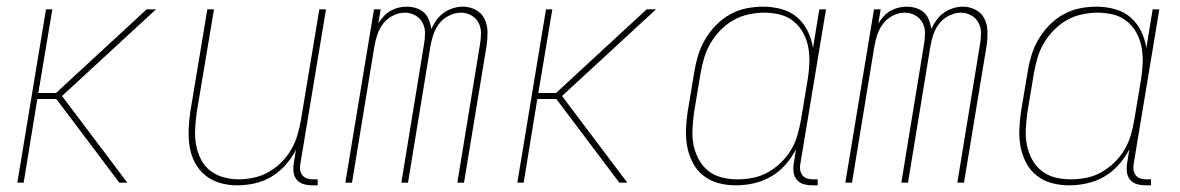

<svg xmlns="http://www.w3.org/2000/svg" viewBox="-20 -548 3540 576"><path d="M338 0 149 -251H92L51 0H32L118 -520H137L95 -269H148L420 -520H448L166 -260L362 0Z M692 8Q665 8 640.5 1Q616 -6 596.5 -21.5Q577 -37 565 -59.5Q553 -82 549 -107.5Q545 -133 546 -159.5Q547 -186 551 -213L602 -520H622L570 -210Q567 -186 565.5 -162Q564 -138 568 -115Q572 -92 582 -71.5Q592 -51 609.5 -37Q627 -23 649.5 -16.5Q672 -10 696 -10Q718 -10 741.5 -15Q765 -20 786 -32Q807 -44 824.5 -61.5Q842 -79 854 -100Q866 -121 872.5 -143.5Q879 -166 883 -189L938 -520H958L881 -56Q879 -47 880.5 -38Q882 -29 887.5 -22Q893 -15 901.5 -12.5Q910 -10 919 -10H933V8H916Q903 8 891 4.5Q879 1 871 -8Q863 -17 861 -30Q859 -43 861 -56L868 -99Q856 -75 837 -53.5Q818 -32 794.5 -18Q771 -4 744.5 2Q718 8 692 8Z M1016 0 1102 -520H1122L1115 -478Q1122 -489 1131 -499Q1140 -509 1151.5 -515.5Q1163 -522 1175.5 -525Q1188 -528 1200 -528Q1215 -528 1229 -523.5Q1243 -519 1252.5 -510Q1262 -501 1267 -488Q1272 -475 1274 -461Q1280 -475 1289.5 -488Q1299 -501 1312 -510Q1325 -519 1339.5 -523.5Q1354 -528 1369 -528Q1389 -528 1407 -518.5Q1425 -509 1433.5 -491.5Q1442 -474 1442.5 -453Q1443 -432 1440 -412L1372 0H1352L1420 -415Q1423 -432 1423 -449Q1423 -466 1415.5 -480Q1408 -494 1393.5 -502Q1379 -510 1362 -510Q1345 -510 1327 -501Q1309 -492 1297.5 -477Q1286 -462 1280 -444Q1274 -426 1271 -408L1204 0H1184L1252 -415Q1255 -432 1255 -449Q1255 -466 1247.5 -480Q1240 -494 1225.5 -502Q1211 -510 1194 -510Q1176 -510 1158.5 -501Q1141 -492 1129.5 -477Q1118 -462 1112 -444Q1106 -426 1103 -408L1036 0Z M1838 0 1649 -251H1592L1551 0H1532L1618 -520H1637L1595 -269H1648L1920 -520H1948L1666 -260L1862 0Z M2188 8Q2161 8 2136 1.5Q2111 -5 2091 -20.5Q2071 -36 2059 -58.5Q2047 -81 2042 -106.5Q2037 -132 2038 -159Q2039 -186 2043 -213L2063 -333Q2067 -358 2074.5 -382.5Q2082 -407 2095.5 -430Q2109 -453 2128 -472.5Q2147 -492 2170.5 -505Q2194 -518 2219.5 -523Q2245 -528 2270 -528Q2298 -528 2325 -520.5Q2352 -513 2371.5 -496Q2391 -479 2403 -455Q2415 -431 2419 -404L2438 -520H2458L2381 -56Q2379 -47 2380.5 -38Q2382 -29 2387.5 -22Q2393 -15 2401.5 -12.5Q2410 -10 2419 -10H2433V8H2416Q2403 8 2391 4.5Q2379 1 2371 -8Q2363 -17 2361 -30Q2359 -43 2361 -56L2368 -100Q2355 -75 2336 -53.5Q2317 -32 2292.5 -18Q2268 -4 2241 2Q2214 8 2188 8ZM2192 -10Q2215 -10 2238.5 -14.5Q2262 -19 2283.5 -31Q2305 -43 2323 -60.5Q2341 -78 2353.5 -99Q2366 -120 2372.5 -143Q2379 -166 2383 -189L2403 -309Q2407 -333 2408 -357.5Q2409 -382 2405 -405Q2401 -428 2390 -448.5Q2379 -469 2361.5 -483.5Q2344 -498 2321 -504Q2298 -510 2273 -510Q2250 -510 2226.5 -505Q2203 -500 2182 -488.5Q2161 -477 2143 -459Q2125 -441 2112.5 -420Q2100 -399 2093 -376Q2086 -353 2082 -330L2062 -210Q2059 -186 2057.5 -161.5Q2056 -137 2060.5 -114Q2065 -91 2075.5 -71Q2086 -51 2103.5 -36.5Q2121 -22 2144 -16Q2167 -10 2192 -10Z M2516 0 2602 -520H2622L2615 -478Q2622 -489 2631 -499Q2640 -509 2651.5 -515.5Q2663 -522 2675.5 -525Q2688 -528 2700 -528Q2715 -528 2729 -523.5Q2743 -519 2752.5 -510Q2762 -501 2767 -488Q2772 -475 2774 -461Q2780 -475 2789.5 -488Q2799 -501 2812 -510Q2825 -519 2839.5 -523.5Q2854 -528 2869 -528Q2889 -528 2907 -518.5Q2925 -509 2933.5 -491.5Q2942 -474 2942.5 -453Q2943 -432 2940 -412L2872 0H2852L2920 -415Q2923 -432 2923 -449Q2923 -466 2915.5 -480Q2908 -494 2893.5 -502Q2879 -510 2862 -510Q2845 -510 2827 -501Q2809 -492 2797.5 -477Q2786 -462 2780 -444Q2774 -426 2771 -408L2704 0H2684L2752 -415Q2755 -432 2755 -449Q2755 -466 2747.5 -480Q2740 -494 2725.5 -502Q2711 -510 2694 -510Q2676 -510 2658.5 -501Q2641 -492 2629.5 -477Q2618 -462 2612 -444Q2606 -426 2603 -408L2536 0Z M3188 8Q3161 8 3136 1.5Q3111 -5 3091 -20.5Q3071 -36 3059 -58.5Q3047 -81 3042 -106.5Q3037 -132 3038 -159Q3039 -186 3043 -213L3063 -333Q3067 -358 3074.5 -382.5Q3082 -407 3095.5 -430Q3109 -453 3128 -472.5Q3147 -492 3170.5 -505Q3194 -518 3219.5 -523Q3245 -528 3270 -528Q3298 -528 3325 -520.5Q3352 -513 3371.5 -496Q3391 -479 3403 -455Q3415 -431 3419 -404L3438 -520H3458L3381 -56Q3379 -47 3380.5 -38Q3382 -29 3387.5 -22Q3393 -15 3401.5 -12.5Q3410 -10 3419 -10H3433V8H3416Q3403 8 3391 4.5Q3379 1 3371 -8Q3363 -17 3361 -30Q3359 -43 3361 -56L3368 -100Q3355 -75 3336 -53.5Q3317 -32 3292.5 -18Q3268 -4 3241 2Q3214 8 3188 8ZM3192 -10Q3215 -10 3238.5 -14.5Q3262 -19 3283.5 -31Q3305 -43 3323 -60.5Q3341 -78 3353.5 -99Q3366 -120 3372.5 -143Q3379 -166 3383 -189L3403 -309Q3407 -333 3408 -357.5Q3409 -382 3405 -405Q3401 -428 3390 -448.5Q3379 -469 3361.5 -483.5Q3344 -498 3321 -504Q3298 -510 3273 -510Q3250 -510 3226.5 -505Q3203 -500 3182 -488.5Q3161 -477 3143 -459Q3125 -441 3112.5 -420Q3100 -399 3093 -376Q3086 -353 3082 -330L3062 -210Q3059 -186 3057.5 -161.5Q3056 -137 3060.5 -114Q3065 -91 3075.5 -71Q3086 -51 3103.5 -36.5Q3121 -22 3144 -16Q3167 -10 3192 -10Z"/></svg>

Font: Iosevka Term Curly Thin
Style: Italic
Weight: 100
Italic angle: -9°
Designer: Belleve Invis
Foundry: Belleve Invis
Version: Version 32.3.0